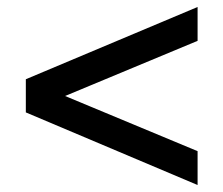

<svg xmlns="http://www.w3.org/2000/svg" viewBox="-20 -562 640 550"><path d="M546 -32 54 -240V-335L546 -542V-445L92 -256V-318L546 -129Z"/></svg>

Font: Mulish ExtraLight
Style: Bold
Weight: 700
Version: Version 3.603